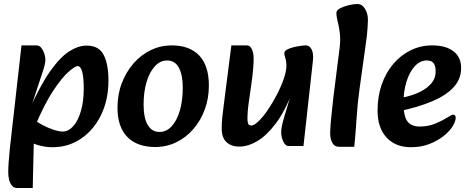

<svg xmlns="http://www.w3.org/2000/svg" viewBox="-20 -717 2329 956"><path d="M242 16Q203 16 166 4.5Q129 -7 100 -21L137 -129Q161 -111 190 -95.5Q219 -80 246.5 -71Q274 -62 292 -62Q321 -62 345 -89Q369 -116 383 -164.5Q397 -213 397 -276Q397 -330 389.5 -359Q382 -388 366 -388Q355 -388 323 -361Q291 -334 246 -267Q201 -200 150 -78L124 -166Q180 -292 230 -362.5Q280 -433 325 -461.5Q370 -490 411 -490Q473 -490 496.5 -443Q520 -396 520 -317Q520 -220 483.5 -145Q447 -70 384 -27Q321 16 242 16ZM64 219Q48 219 38 205.5Q28 192 24.5 174Q21 156 21 141Q21 121 23 92Q25 63 29 23L87 -491H161Q176 -491 185.5 -479Q195 -467 200.5 -450.5Q206 -434 206 -419Q206 -400 193.5 -362.5Q181 -325 162 -267L137 -191H172L157 -56L149 -43L143 219Z M753 15Q663 15 614 -35Q565 -85 565 -181Q565 -247 586.5 -303Q608 -359 645 -401.5Q682 -444 731 -467.5Q780 -491 835 -491Q924 -491 972 -440.5Q1020 -390 1020 -291Q1020 -227 999.5 -171.5Q979 -116 942.5 -74Q906 -32 857.5 -8.5Q809 15 753 15ZM774 -60Q809 -60 835 -88.5Q861 -117 875.5 -166.5Q890 -216 890 -280Q890 -344 870.5 -380Q851 -416 812 -416Q778 -416 751.5 -387.5Q725 -359 710 -309.5Q695 -260 695 -196Q695 -130 715.5 -95Q736 -60 774 -60Z M1171 13Q1132 13 1108 -9Q1084 -31 1084 -76Q1084 -91 1084.5 -105Q1085 -119 1087.5 -139.5Q1090 -160 1094 -193L1132 -491H1209Q1226 -491 1234.5 -471.5Q1243 -452 1243 -424Q1243 -403 1240 -369Q1237 -335 1231 -294L1219 -210Q1215 -182 1213.5 -162Q1212 -142 1212 -128Q1212 -111 1215.5 -101.5Q1219 -92 1231 -92Q1245 -92 1267 -113Q1289 -134 1313 -169Q1337 -204 1358 -244.5Q1379 -285 1392.5 -323.5Q1406 -362 1406 -390Q1406 -413 1400.5 -428.5Q1395 -444 1396 -454Q1396 -463 1409 -470Q1422 -477 1440 -481.5Q1458 -486 1475.5 -488.5Q1493 -491 1503 -491Q1521 -491 1531.5 -471Q1542 -451 1538 -414L1491 10H1417Q1405 10 1396.5 -2Q1388 -14 1384 -29.5Q1380 -45 1380 -55Q1380 -78 1387 -105Q1394 -132 1407 -174Q1420 -216 1438 -282V-265Q1399 -163 1353 -102Q1307 -41 1260.5 -14Q1214 13 1171 13Z M1669 14Q1645 14 1634 -7Q1623 -28 1624 -59Q1625 -93 1630 -140Q1635 -187 1640 -233L1671 -478Q1676 -521 1672 -553Q1668 -585 1661.5 -609.5Q1655 -634 1655 -653Q1655 -666 1673 -675.5Q1691 -685 1715.5 -691Q1740 -697 1759 -697Q1783 -697 1797.5 -673Q1812 -649 1812 -618Q1812 -608 1810 -576Q1808 -544 1802 -503L1770 -273Q1760 -201 1755.5 -128.5Q1751 -56 1744 14Z M2026 16Q1949 16 1904.5 -32.5Q1860 -81 1860 -166Q1860 -237 1880.5 -296Q1901 -355 1938.5 -399Q1976 -443 2025.5 -467Q2075 -491 2132 -491Q2199 -491 2237.5 -462Q2276 -433 2276 -378Q2276 -323 2238 -282Q2200 -241 2130.5 -212Q2061 -183 1966 -163L1953 -226Q2006 -233 2050 -250Q2094 -267 2121.5 -295Q2149 -323 2149 -360Q2150 -386 2140 -401Q2130 -416 2106 -416Q2071 -416 2044.5 -386.5Q2018 -357 2003.5 -309Q1989 -261 1989 -206Q1989 -140 2008 -113.5Q2027 -87 2070 -87Q2114 -87 2150 -102.5Q2186 -118 2211 -134Q2219 -139 2225.5 -142.5Q2232 -146 2237 -146Q2243 -146 2246 -141.5Q2249 -137 2249 -131Q2249 -113 2233.5 -88Q2218 -63 2188.5 -39.5Q2159 -16 2118 0Q2077 16 2026 16Z"/></svg>

Font: Alkatra Medium
Style: Regular
Weight: 500
Designer: Suman Bhandary
Version: Version 1.100;gftools[0.9.22]